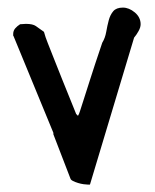

<svg xmlns="http://www.w3.org/2000/svg" viewBox="-20 -498 419 518"><path d="M124 -139.6 16.6 -400.4Q15.6 -401.4 15.6 -402.3V-406.2Q15.6 -415 21 -421.4Q26.4 -427.7 34.2 -432.6Q36.1 -432.6 42 -433.1Q47.9 -433.6 49.8 -433.6Q68.4 -433.6 76.7 -427.7Q85 -421.9 98.6 -412.1Q102.5 -397.5 108.9 -381.8Q115.2 -366.2 124.5 -342.3Q133.8 -318.4 148.4 -282.2Q163.1 -246.1 185.5 -190.4L190.4 -185.5Q193.4 -190.4 195.8 -198.2Q198.2 -206.1 204.6 -225.6Q210.9 -245.1 222.7 -282.2Q234.4 -319.3 255.9 -382.8Q263.7 -395.5 266.6 -412.1Q269.5 -428.7 273.4 -443.4Q277.3 -458 285.6 -467.8Q293.9 -477.5 311.5 -477.5Q328.1 -477.5 343.8 -464.4Q359.4 -451.2 359.4 -432.6Q359.4 -423.8 353.5 -413.6Q347.7 -403.3 341.8 -396.5L222.7 0H216.8Q212.9 0 205.6 -1Q198.2 -2 190.4 -4.4Q182.6 -6.8 176.8 -9.8Q170.9 -12.7 169.9 -16.6L124 -135.7Z"/></svg>

Font: Covered By Your Grace
Style: Regular
Weight: 400
Designer: Kimberly Geswein
Foundry: Kimberly Geswein
Version: Version 1.0